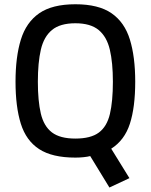

<svg xmlns="http://www.w3.org/2000/svg" viewBox="-20 -718 697 888"><path d="M486.1 149.3 397.2 3.8Q385.5 7 366.5 9Q347.4 10.9 328.6 10.9Q221.2 10.9 161 -28.4Q100.8 -67.6 76.3 -145.9Q51.8 -224.1 51.8 -340.1Q51.8 -454.7 76.5 -534.8Q101.2 -614.8 161.4 -656.6Q221.6 -698.3 328.6 -698.3Q435.6 -698.3 495.8 -656.8Q556 -615.2 580.7 -535.2Q605.4 -455.1 605.4 -340.1Q605.4 -222 580.7 -145.7Q556 -69.4 494.4 -30.3L578.6 105.9ZM328.6 -77.1Q399.9 -77.1 437.3 -105Q474.7 -132.9 488.4 -191.2Q502.1 -249.6 502.1 -340.1Q502.1 -428.4 488 -488.2Q473.9 -548.1 436.3 -579.2Q398.8 -610.4 328.6 -610.4Q258.1 -610.4 220.5 -579.4Q182.9 -548.4 169 -488.6Q155.1 -428.8 155.1 -340.1Q155.1 -251.4 168.8 -192.9Q182.6 -134.4 220.1 -105.7Q257.7 -77.1 328.6 -77.1Z"/></svg>

Font: TitilliumWeb ExtraLight
Style: Regular
Weight: 400
Designer: Mohamed Gaber, Accademia di Belle Arti di Urbino and others
Foundry: Kief Type Foundry, Accademia di Belle Arti di Urbino and others
Version: Version 3.000; ttfautohint (v1.8.2)